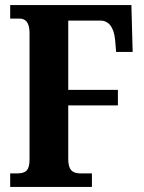

<svg xmlns="http://www.w3.org/2000/svg" viewBox="-20 -734 565 754"><path d="M20 0H341V-53H297C262 -53 248 -69 248 -110V-320H443V-381H248V-653H377C403 -653 427 -631 432 -578L436 -530H501L496 -714H20V-661H56C79 -661 96 -648 96 -604V-108C96 -65 82 -53 46 -53H20Z"/></svg>

Font: Noto Serif Thai ExtraCondensed ExtraBold
Style: Regular
Weight: 800
Width: 2
Designer: Monotype Design Team
Foundry: Monotype Imaging Inc.
Version: Version 2.002